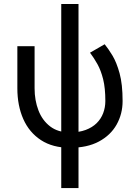

<svg xmlns="http://www.w3.org/2000/svg" viewBox="-20 -743 693 978"><path d="M336.4 9.8Q424.3 9.8 483.9 -22.2Q543.5 -54.2 574 -108.4Q604.5 -162.6 604.5 -228.5Q604.5 -314 589.1 -369.9Q573.7 -425.8 552.5 -460.7Q531.2 -495.6 513.2 -517.6L438.5 -474.6Q458.5 -448.2 476.3 -416.3Q494.1 -384.3 505.4 -339.4Q516.6 -294.4 516.6 -228.5Q516.6 -195.8 505.6 -166.7Q494.6 -137.7 472.4 -115.7Q450.2 -93.8 416.3 -81.1Q382.3 -68.4 336.4 -68.4Q275.4 -68.4 235.4 -99.1Q195.3 -129.9 175.8 -180.9Q156.2 -231.9 156.2 -293V-507.8H68.4V-293Q68.4 -205.1 98.6 -136.7Q128.9 -68.4 188.7 -29.3Q248.5 9.8 336.4 9.8ZM292 214.8H379.9V-722.7H292Z"/></svg>

Font: Giphurs
Style: Regular
Weight: 400
Version: Version 2.010